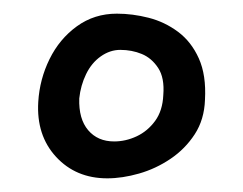

<svg xmlns="http://www.w3.org/2000/svg" viewBox="-20 -676 356 281"><path d="M137 -415Q91 -415 62 -446.5Q33 -478 36 -527Q38 -560 52.5 -589.5Q67 -619 92.5 -637.5Q118 -656 151 -656Q174 -656 197.5 -650Q221 -644 240.5 -629.5Q260 -615 271 -590.5Q282 -566 280 -530Q279 -501 265 -479.5Q251 -458 229.5 -443.5Q208 -429 183.5 -422Q159 -415 137 -415ZM147 -469Q164 -469 180 -476.5Q196 -484 207 -499Q218 -514 219 -537Q221 -562 211.5 -576.5Q202 -591 187.5 -597Q173 -603 156 -603Q141 -603 127.5 -593.5Q114 -584 106 -567.5Q98 -551 96 -532Q95 -502 109 -485.5Q123 -469 147 -469Z"/></svg>

Font: Sour Gummy
Style: Bold
Weight: 700
Designer: Stefie Justprince
Foundry: Eifetstype
Version: Version 1.000